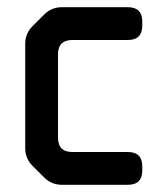

<svg xmlns="http://www.w3.org/2000/svg" viewBox="-20 -505 445 533"><path d="M152 -485H335Q375 -485 375 -445V-434Q375 -394 335 -394H181Q141 -394 141 -354V-123Q141 -83 181 -83H335Q375 -83 375 -43V-32Q375 8 335 8H152Q123 8 103 -12L70 -45Q50 -65 50 -94V-383Q50 -412 70 -432L103 -465Q123 -485 152 -485Z"/></svg>

Font: ZCOOL QingKe HuangYou
Style: Regular
Weight: 400
Version: Version 1.000